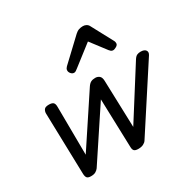

<svg xmlns="http://www.w3.org/2000/svg" viewBox="-184 -1024 1224 1224"><g transform="rotate(-30 428.5 -412.5)"><path d="M146 15Q125 15 117 6.5Q109 -2 108 -23L96 -476Q96 -490 104 -502.5Q112 -515 140 -515Q162 -515 171.5 -506.5Q181 -498 181 -475L184 -121L424 -484Q436 -502 449 -508.5Q462 -515 481 -515Q498 -515 510.5 -505Q523 -495 524 -469L535 -123L766 -488Q777 -505 788.5 -510Q800 -515 814 -515Q842 -515 852 -501Q862 -487 850 -468L553 -11Q546 0 531 7.5Q516 15 494 15Q472 15 463.5 6.5Q455 -2 455 -23L444 -378L201 -11Q194 -1 181 7Q168 15 146 15ZM382 -610Q369 -610 359.5 -621Q350 -632 350 -644Q350 -653 354 -659Q358 -665 362 -669L520 -818Q534 -831 548 -835.5Q562 -840 578 -840Q591 -840 602.5 -833.5Q614 -827 620 -814L702 -661Q706 -654 707 -649Q708 -644 708 -639Q708 -627 693.5 -618.5Q679 -610 669 -610Q659 -610 653.5 -615Q648 -620 643 -626L557 -739L410 -625Q404 -621 397 -615.5Q390 -610 382 -610Z"/></g></svg>

Font: Playwrite AU VIC
Style: Regular
Weight: 400
Designer: Veronika Burian, José Scaglione
Foundry: TypeTogether
Version: Version 1.002